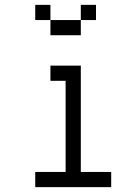

<svg xmlns="http://www.w3.org/2000/svg" viewBox="-20 -770 540 790"><path d="M187.5 -687.5H125V-750H187.5ZM125 -62.5H250V-437.5H187.5V-500H312.5V-62.5H437.5V0H125ZM187.5 -687.5H312.5V-625H187.5ZM312.5 -750H375V-687.5H312.5Z"/></svg>

Font: ChillBitmapSE 16px
Style: Regular
Weight: 400
Designer: Designed by Warren2060
Foundry: ChillType
Version: Version 1.000